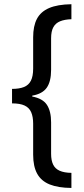

<svg xmlns="http://www.w3.org/2000/svg" viewBox="-20 -738 402 919"><path d="M321.8 161.6Q258.3 161.1 217.8 144.8Q177.2 128.4 158 93.5Q138.7 58.6 138.7 2.4V-146Q138.7 -179.2 129.2 -200.9Q119.6 -222.7 97.7 -232.9Q75.7 -243.2 37.6 -243.2V-312.5Q72.3 -312.5 94.7 -321.5Q117.2 -330.6 127.9 -351.8Q138.7 -373 138.7 -409.7V-559.6Q138.7 -613.3 156.7 -647.7Q174.8 -682.1 215.1 -699.5Q255.4 -716.8 321.8 -717.8V-646Q289.6 -645 267.8 -636.2Q246.1 -627.4 235.4 -607.9Q224.6 -588.4 224.6 -554.7V-403.8Q224.6 -348.1 203.9 -318.4Q183.1 -288.6 134.3 -280.3V-275.9Q184.6 -266.6 204.6 -236.1Q224.6 -205.6 224.6 -152.3V-2Q224.6 29.8 234.4 49.8Q244.1 69.8 265.6 79.3Q287.1 88.9 321.8 89.4Z"/></svg>

Font: Open Sans Condensed Medium
Style: Regular
Weight: 500
Width: 3
Designer: Monotype Design Team
Foundry: Monotype Imaging Inc.
Version: Version 3.000